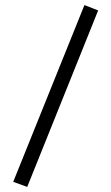

<svg xmlns="http://www.w3.org/2000/svg" viewBox="-20 -726 438 755"><path d="M32 -11 312 -706 366 -685 87 9Z"/></svg>

Font: Titillium Web[RUS by Daymarius]
Style: Regular
Weight: 300
Designer: Cyrillization by Daymarius
Foundry: Cyrillization by Daymarius
Version: Version 1.002 September 12, 2018